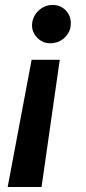

<svg xmlns="http://www.w3.org/2000/svg" viewBox="-20 -571 349 775"><path d="M107.6 -329.5H221.2L147.7 183.9H11ZM109.4 -473Q110.4 -489 117.4 -503.2Q124.3 -517.4 135.5 -528.1Q146.7 -538.7 161.2 -544.9Q175.8 -551.1 191.8 -551.1Q224.8 -551.1 246.1 -528.4Q267.4 -505.7 265.6 -473Q265.3 -456.7 258.3 -442.6Q251.4 -428.6 240.2 -418.3Q229 -408 214.3 -402.2Q199.6 -396.3 183.2 -396.3Q151.6 -396.3 130 -419Q107.6 -442.5 109.4 -473Z"/></svg>

Font: Inter P Semi Bold
Style: Italic
Weight: 600
Italic angle: 9.39999°
Designer: Rasmus Andersson
Foundry: rsms
Version: Version 3.018;git-588b23468